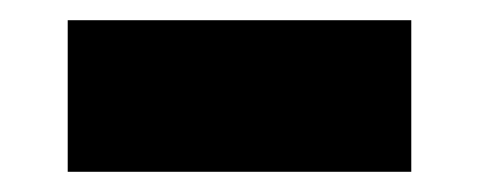

<svg xmlns="http://www.w3.org/2000/svg" viewBox="-20 -388 474 190"><path d="M387 -368V-218H47V-368Z"/></svg>

Font: Bitter Black
Style: Regular
Weight: 900
Designer: Sol Matas, and Bitter project Authors
Foundry: Sol Matas
Version: Version 2.001